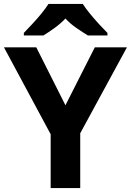

<svg xmlns="http://www.w3.org/2000/svg" viewBox="-20 -954 664 974"><path d="M312 -420 461 -714H624L387 -278V0H237V-273L0 -714H164ZM400 -934Q414 -912 436.5 -884.5Q459 -857 483 -831Q507 -805 525 -787V-774H426Q400 -790 368.5 -811.5Q337 -833 312 -860Q286 -833 256 -811.5Q226 -790 200 -774H101V-787Q119 -806 143 -831.5Q167 -857 189.5 -884.5Q212 -912 226 -934Z"/></svg>

Font: Noto Sans
Style: Bold
Weight: 700
Designer: Monotype Design Team
Foundry: Monotype Imaging Inc.
Version: Version 2.000;GOOG;noto-source:20170915:90ef993387c0; ttfaut